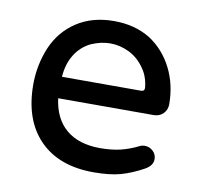

<svg xmlns="http://www.w3.org/2000/svg" viewBox="-64 -576 681 654"><g transform="rotate(10 276.5 -249.0)"><path d="M45.9 -249Q45.9 -315.4 71.3 -377Q97.7 -438.5 151.4 -473.6Q205.1 -508.8 280.3 -508.8Q352.5 -508.8 406.2 -475.6Q457 -442.4 485.4 -386.2Q513.7 -330.1 513.7 -261.7Q513.7 -243.2 501 -230Q488.3 -216.8 467.8 -216.8H137.7Q146.5 -147.5 189.9 -110.8Q233.4 -74.2 307.6 -74.2Q346.7 -74.2 377.4 -81.5Q408.2 -88.9 439.5 -104.5Q446.3 -108.4 457 -108.4Q472.7 -108.4 484.9 -97.2Q497.1 -85.9 497.1 -69.3Q497.1 -46.9 470.7 -32.2Q429.7 -9.8 392.6 0.5Q355.5 10.7 299.8 10.7Q179.7 10.7 112.8 -57.6Q45.9 -126 45.9 -249ZM422.9 -303.7Q418.9 -342.8 399.4 -369.1Q377.9 -400.4 346.2 -416Q314.5 -431.6 280.3 -431.6Q249 -431.6 214.8 -417Q180.7 -400.4 160.6 -367.7Q140.6 -335 137.7 -291H411.1Q423.8 -291 422.9 -303.7Z"/></g></svg>

Font: KTXP_ComRound
Style: Medium
Weight: 500
Version: Version 1.01;May 16, 2022;FontCreator 13.0.0.2683 64-bit